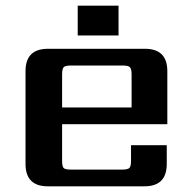

<svg xmlns="http://www.w3.org/2000/svg" viewBox="-20 -657 670 677"><path d="M398 -637V-532H254V-637ZM199 -278H444V-395Q444 -414 438 -420Q432 -426 413 -426H230Q210 -426 204.5 -420Q199 -414 199 -395ZM149 -485H491Q570 -485 570 -406V-219H199V-90Q199 -70 204.5 -64.5Q210 -59 230 -59H411Q430 -59 436 -64.5Q442 -70 442 -90V-145H568V-79Q568 0 489 0H149Q70 0 70 -79V-406Q70 -485 149 -485Z"/></svg>

Font: Sarpanch SemiBold
Style: Regular
Weight: 600
Designer: Manushi Parikh (Devanagari and Latin), Jyotish Sonowal (Devanagari)
Foundry: Indian Type Foundry
Version: Version 2.004;PS 1.0;hotconv 1.0.78;makeotf.lib2.5.61930; tt